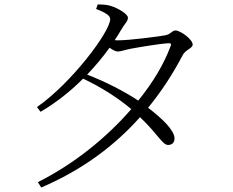

<svg xmlns="http://www.w3.org/2000/svg" viewBox="-20 -794 1040 857"><path d="M741 -587C713 -511 664 -427 597 -345C537 -385 454 -428 369 -461C405 -499 439 -539 469 -581C483 -571 496 -564 506 -564C519 -564 540 -572 561 -576C598 -583 694 -599 731 -601C741 -602 747 -599 741 -587ZM409 -754C445 -740 472 -726 472 -709C472 -653 299 -423 145 -316L161 -295C228 -334 293 -385 351 -443C433 -404 505 -358 566 -307C457 -181 311 -62 149 19L164 43C346 -35 490 -142 605 -271C686 -194 705 -147 730 -147C749 -147 759 -158 759 -177C758 -213 704 -265 641 -313C700 -385 751 -463 795 -547C807 -572 840 -578 840 -595C840 -618 786 -658 763 -658C747 -658 743 -640 715 -636C688 -631 558 -614 507 -614C502 -614 498 -614 492 -615C503 -631 513 -647 522 -663C536 -688 551 -698 551 -715C551 -731 507 -758 473 -768C453 -774 433 -774 416 -774Z"/></svg>

Font: Noto Serif CJK JP Light
Style: Regular
Weight: 300
Designer: Ryoko NISHIZUKA 西塚涼子 (kana & ideographs); Frank Grießhammer (Latin, Greek & Cyrillic); Wenlong ZHANG 张文龙 (bopomofo); San
Foundry: Adobe Systems Incorporated
Version: Version 1.001;PS 1.001;hotconv 16.6.54;makeotf.lib2.5.65590